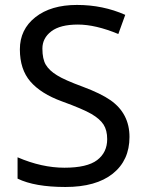

<svg xmlns="http://www.w3.org/2000/svg" viewBox="-20 -744 589 774"><path d="M412.1 -183.1Q412.1 -218.8 397.5 -241.7Q382.8 -264.6 348.4 -284.7Q314 -304.7 229.5 -335.4Q145 -366.2 102.5 -415.3Q60.1 -464.4 60.1 -544.9Q60.1 -625.5 122.8 -674.8Q185.5 -724.1 290.3 -724.1Q395 -724.1 484.9 -684.1L457 -606.9Q365.2 -645 293.9 -645Q222.7 -645 186.8 -617.7Q150.9 -590.3 150.9 -548.1Q150.9 -505.9 164.8 -482.7Q178.7 -459.5 210 -440.4Q240.2 -421.4 313.5 -394.5Q386.7 -367.2 425.8 -339.8Q502 -286.1 502 -191.9Q502 -97.7 434.6 -43.9Q367.2 9.8 243.7 9.8Q120.1 9.8 50.8 -23.9V-109.9Q148.4 -67.9 239.7 -67.9Q331.1 -67.9 371.6 -98.6Q412.1 -129.4 412.1 -183.1Z"/></svg>

Font: NotoSans
Style: Regular
Weight: 400
Designer: Monotype Design team
Foundry: Monotype Imaging Inc.
Version: Version 1.04